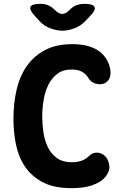

<svg xmlns="http://www.w3.org/2000/svg" viewBox="-20 -970 640 1000"><path d="M50 -351Q50 -432 66.5 -503Q83 -574 120 -626.5Q157 -679 215 -709.5Q273 -740 357 -740Q401 -740 433.5 -731.5Q466 -723 488.5 -708.5Q511 -694 525 -675.5Q539 -657 547 -636Q559 -604 554.5 -576.5Q550 -549 526 -537Q506 -527 479.5 -534Q453 -541 438 -567Q428 -584 407.5 -596Q387 -608 353 -608Q308 -608 278.5 -585.5Q249 -563 231.5 -527.5Q214 -492 207 -448Q200 -404 200 -361Q200 -323 206 -281.5Q212 -240 228.5 -205Q245 -170 275.5 -147.5Q306 -125 354 -125Q371 -125 384.5 -127.5Q398 -130 409 -134.5Q420 -139 428 -144.5Q436 -150 442 -156Q462 -176 486 -175Q510 -174 527 -157Q544 -140 549 -111.5Q554 -83 533 -54Q520 -36 500.5 -24Q481 -12 457 -4Q433 4 406 7Q379 10 352 10Q261 10 202.5 -21Q144 -52 110 -102.5Q76 -153 63 -218Q50 -283 50 -351ZM191 -950Q214 -950 232 -942Q250 -934 267 -917L268 -916Q286 -898 303.5 -897.5Q321 -897 339 -915L343 -919Q360 -936 378.5 -943Q397 -950 420 -950Q465 -950 472.5 -933.5Q480 -917 448 -885L424 -860Q399 -834 366 -822Q333 -810 305 -810Q277 -810 243.5 -822Q210 -834 186 -860L163 -885Q132 -919 138.5 -934.5Q145 -950 191 -950Z"/></svg>

Font: Maple Mono NL ExtraBold
Style: Regular
Weight: 800
Monospace: yes
Designer: subframe7536
Version: Version 7.000